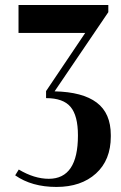

<svg xmlns="http://www.w3.org/2000/svg" viewBox="-20 -719 479 759"><path d="M40 -25.9 54.2 -48.8Q115.7 -12.2 172.9 -12.2Q288.1 -12.2 288.1 -183.1V-184.1Q288.1 -261.7 259 -296.4Q230 -331.1 162.1 -331.1V-358.9L316.9 -588.9H53.2V-699.2H408.2V-670.9L195.8 -357.9Q306.6 -355.5 362.3 -313.5Q418 -271.5 418 -185.1V-179.2Q418 -86.4 359.4 -33.2Q300.8 20 203.1 20Q105.5 20 40 -25.9Z"/></svg>

Font: Moniqa Black Heading
Style: Regular
Weight: 900
Designer: Rajesh Rajput
Foundry: Rajesh Rajput
Version: Version 1.000